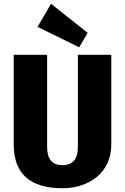

<svg xmlns="http://www.w3.org/2000/svg" viewBox="-20 -992 666 1023"><path d="M313 11Q184 11 118.5 -47Q53 -105 53 -223V-700H231V-209Q231 -160 251.5 -136Q272 -112 313 -112Q395 -112 395 -209V-700H573V-223Q573 -168 553 -124Q533 -80 497.5 -50.5Q462 -21 415 -5Q368 11 313 11ZM447 -817 402 -740 180 -849 252 -972Z"/></svg>

Font: Pathway Extreme Condensed ExtraBold
Style: Regular
Weight: 800
Width: 3
Version: Version 1.001;gftools[0.9.26]